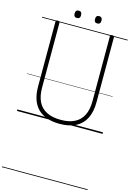

<svg xmlns="http://www.w3.org/2000/svg" viewBox="-293 -1604 1739 2497"><g transform="rotate(15 576.5 -355.5)"><path d="M578 19Q481 19 407 -6.5Q333 -32 283 -82Q233 -132 208 -206.5Q183 -281 183 -379V-1253Q183 -1263 189 -1267.5Q195 -1272 210 -1272Q224 -1272 230.5 -1267.5Q237 -1263 237 -1253V-377Q237 -263 275 -187Q313 -111 389.5 -73Q466 -35 579 -35Q690 -35 765 -73Q840 -111 878 -187Q916 -263 916 -377V-1253Q916 -1263 922 -1267.5Q928 -1272 942 -1272Q970 -1272 970 -1253V-379Q970 -248 925.5 -159.5Q881 -71 794 -26Q707 19 578 19ZM439 -1369Q418 -1369 407 -1381Q396 -1393 396 -1418Q396 -1443 407 -1455.5Q418 -1468 440 -1468Q462 -1468 472.5 -1455.5Q483 -1443 483 -1418Q484 -1393 472.5 -1381Q461 -1369 439 -1369ZM714 -1369Q692 -1369 681.5 -1381Q671 -1393 671 -1418Q671 -1443 681.5 -1455.5Q692 -1468 714 -1468Q735 -1468 746.5 -1455.5Q758 -1443 758 -1418Q758 -1393 747 -1381Q736 -1369 714 -1369ZM0 747H1153V757H0ZM0 -20H1153V0H0ZM0 -505H1153V-500H0ZM0 -1267H1153V-1257H0Z"/></g></svg>

Font: Playwrite VN Guides
Style: Regular
Weight: 400
Designer: Veronika Burian, José Scaglione
Foundry: TypeTogether
Version: Version 1.003